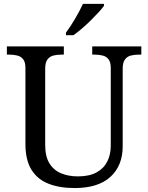

<svg xmlns="http://www.w3.org/2000/svg" viewBox="-20 -951 757 981"><path d="M355 -771H316.9V-784.2Q339.4 -814 363.5 -855Q387.7 -896 403.8 -931.2H511.2V-920.9Q489.7 -892.1 443.4 -846.4Q397 -800.8 355 -771ZM361.8 9.8Q283.2 9.8 226.8 -12.7Q170.4 -35.2 140.1 -84.7Q109.9 -134.3 109.9 -215.8V-604Q109.9 -633.3 98.6 -647.9Q87.4 -662.6 68.6 -667.2Q49.8 -671.9 27.8 -671.9H15.1V-713.9H306.2V-671.9H293Q270.5 -671.9 252 -667Q233.4 -662.1 222.2 -646.7Q210.9 -631.3 210.9 -600.1V-210Q210.9 -151.9 232.4 -116.7Q253.9 -81.5 291.7 -65.7Q329.6 -49.8 377.9 -49.8Q435.5 -49.8 472.7 -69.8Q509.8 -89.8 527.8 -125.2Q545.9 -160.6 545.9 -206.1V-604Q545.9 -633.3 534.7 -647.9Q523.4 -662.6 504.6 -667.2Q485.8 -671.9 463.9 -671.9H451.2V-713.9H702.1V-671.9H689Q666.5 -671.9 647.9 -667Q629.4 -662.1 618.2 -646.7Q606.9 -631.3 606.9 -600.1V-204.1Q606.9 -104.5 544.2 -47.4Q481.4 9.8 361.8 9.8Z"/></svg>

Font: Satisar Sharada
Style: Regular
Weight: 400
Designer: Vinodh Rajan & Sunil Mahnoori
Version: 2.2